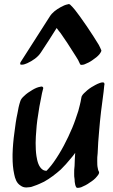

<svg xmlns="http://www.w3.org/2000/svg" viewBox="-20 -907 550 932"><path d="M435 -490C420 -482 406 -472 394 -460C387 -454 376 -444 375 -433C375 -432 374 -430 374 -428C371 -408 365 -388 360 -368C351 -341 342 -313 331 -287C306 -228 277 -171 240 -119C233 -109 225 -99 217 -90L206 -78C198 -78 193 -80 189 -82C167 -96 161 -125 157 -149C154 -169 153 -191 153 -213C153 -223 154 -233 154 -244C156 -279 159 -315 165 -349C169 -376 173 -403 179 -429C182 -446 185 -462 190 -479C190 -484 186 -487 181 -487C180 -487 178 -486 176 -486C163 -484 150 -478 138 -471C123 -462 109 -453 97 -441C88 -433 81 -425 78 -414C72 -396 68 -377 65 -358C58 -327 54 -296 50 -264C45 -229 42 -194 41 -159V-143C41 -116 43 -88 49 -61C53 -41 60 -18 80 -6C88 0 97 3 108 3C111 3 115 2 119 2C128 2 138 -1 147 -5C163 -10 179 -18 194 -25C223 -41 250 -62 275 -84C292 -101 308 -118 323 -137C331 -146 338 -155 345 -165C344 -144 342 -123 342 -102C340 -89 340 -77 340 -64C340 -55 340 -46 342 -37C342 -28 343 -20 345 -11C346 -7 347 -3 350 2C351 4 354 5 358 5C363 5 370 3 374 2C388 -4 403 -11 416 -21C429 -29 442 -39 451 -51C454 -54 461 -63 461 -69C461 -70 461 -73 460 -74C457 -78 456 -83 455 -89C452 -101 452 -112 452 -125C452 -137 452 -150 454 -163C455 -199 458 -234 461 -269C466 -333 474 -398 483 -462L486 -492C487 -494 487 -496 487 -498C487 -506 484 -507 478 -507C464 -507 440 -493 435 -490ZM434 -730C413 -763 391 -795 368 -827L365 -831C352 -849 338 -868 321 -884C319 -886 317 -887 314 -887C312 -887 311 -887 309 -886C297 -884 285 -878 274 -872C254 -861 233 -846 221 -826L81 -607C79 -605 78 -601 78 -598C78 -595 79 -593 83 -593H87C95 -593 105 -597 112 -600C138 -612 164 -629 179 -653C205 -692 230 -731 255 -771C262 -762 268 -753 275 -745C297 -713 319 -681 339 -648C346 -638 352 -627 359 -616L369 -595C370 -593 373 -592 376 -592C382 -592 389 -594 391 -595C404 -600 418 -607 430 -616C442 -624 454 -633 463 -644C463 -645 472 -655 472 -661C472 -662 472 -664 471 -665C468 -673 463 -682 459 -690Z"/></svg>

Font: Petaluma Script
Style: Regular
Weight: 400
Designer: Daniel Spreadbury
Foundry: Steinberg Media Technologies GmbH
Version: Version 1.10